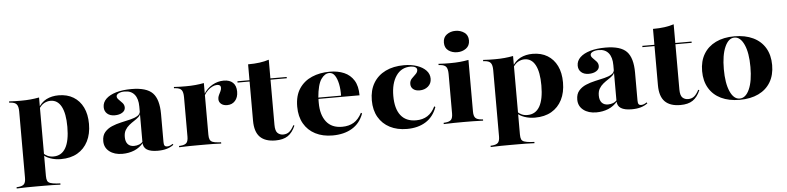

<svg xmlns="http://www.w3.org/2000/svg" viewBox="-47 -888 5442 1328"><g transform="rotate(-5 2673.5 -224.0)"><path d="M158.9 183.9Q121.8 183.9 93.1 184.3Q64.5 184.7 22.6 186.3V177.4L33.9 176.6Q63.7 174.2 75 161.3Q86.3 148.4 86.3 117.7V-209.7H231.5V117.7Q231.5 139.5 236.7 151.2Q241.9 162.9 256.9 168.1Q271.8 173.4 298.4 175.8L326.6 177.4V186.3Q293.5 184.7 266.9 184.3Q240.3 183.9 215.3 183.9Q190.3 183.9 158.9 183.9ZM366.9 -430.6Q426.6 -430.6 469.8 -404.4Q512.9 -378.2 536.3 -330.2Q559.7 -282.3 559.7 -215.3Q559.7 -146 533.9 -95.2Q508.1 -44.4 460.5 -16.9Q412.9 10.5 346 10.5Q305.6 10.5 272.2 -1.6Q238.7 -13.7 224.2 -30.6L226.6 -40.3Q237.9 -28.2 255.2 -20.2Q272.6 -12.1 295.2 -12.1Q351.6 -12.1 380.2 -61.3Q408.9 -110.5 408.9 -208.1Q408.9 -300.8 383.1 -349.2Q357.3 -397.6 308.1 -397.6Q285.5 -397.6 263.3 -385.5Q241.1 -373.4 221.8 -340.3L219.4 -347.6Q244.4 -392.7 281.9 -411.7Q319.4 -430.6 366.9 -430.6ZM86.3 -209.7V-341.9Q86.3 -376.6 75 -391.5Q63.7 -406.5 33.9 -408.9L22.6 -409.7V-418.5Q48.4 -416.9 65.3 -416.5Q82.3 -416.1 104.8 -416.1Q141.9 -416.1 171.8 -419Q201.6 -421.8 231.5 -427.4V-418.5V-209.7Z M916.9 -209.7V-304Q916.9 -358.9 893.1 -387.9Q869.4 -416.9 825 -416.9Q800 -416.9 783.5 -408.9Q766.9 -400.8 766.9 -387.9Q766.9 -375.8 779.4 -364.1Q791.9 -352.4 804 -338.7Q816.1 -325 816.1 -306.5Q816.1 -285.5 795.6 -272.2Q775 -258.9 742.7 -258.9Q709.7 -258.9 690.3 -276.2Q671 -293.5 671 -321.8Q671 -354.8 696 -379Q721 -403.2 766.1 -416.5Q811.3 -429.8 872.6 -429.8Q977.4 -429.8 1019.8 -385.9Q1062.1 -341.9 1062.1 -239.5V-209.7ZM771.8 11.3Q716.9 11.3 682.3 -15.7Q647.6 -42.7 647.6 -87.9Q647.6 -126.6 667.3 -149.6Q687.1 -172.6 717.3 -185.5Q747.6 -198.4 782.3 -206Q816.9 -213.7 847.6 -221Q878.2 -228.2 898 -240.7Q917.7 -253.2 917.7 -275.8L919.4 -261.3Q916.9 -244.4 903.6 -232.3Q890.3 -220.2 872.6 -208.9Q854.8 -197.6 837.9 -183.9Q821 -170.2 809.7 -151.2Q798.4 -132.3 798.4 -103.2Q798.4 -71 813.7 -53.6Q829 -36.3 857.3 -36.3Q875.8 -36.3 892.3 -42.7Q908.9 -49.2 919.4 -62.1L920.2 -53.2Q893.5 -20.2 855.2 -4.4Q816.9 11.3 771.8 11.3ZM1062.1 -45.2Q1062.1 -27.4 1067.3 -20.2Q1072.6 -12.9 1085.5 -12.9Q1094.4 -12.9 1104 -16.5Q1113.7 -20.2 1124.2 -27.4L1128.2 -20.2Q1106.5 -4 1079.8 3.6Q1053.2 11.3 1016.9 11.3Q967.7 11.3 942.3 -4.8Q916.9 -21 916.9 -56.5V-209.7H1062.1Z M1303.2 -2.4Q1266.1 -2.4 1237.5 -2Q1208.9 -1.6 1166.9 0V-8.9L1178.2 -9.7Q1208.1 -12.1 1219.4 -25Q1230.6 -37.9 1230.6 -68.5V-209.7H1375.8V-68.5Q1375.8 -47.6 1381 -35.5Q1386.3 -23.4 1399.6 -17.7Q1412.9 -12.1 1437.1 -10.5L1458.9 -8.9V0Q1427.4 -1.6 1403.2 -2Q1379 -2.4 1355.6 -2.4Q1332.3 -2.4 1303.2 -2.4ZM1230.6 -209.7V-341.9Q1230.6 -376.6 1219.4 -391.5Q1208.1 -406.5 1178.2 -408.9L1166.9 -409.7V-418.5Q1192.7 -416.9 1209.7 -416.5Q1226.6 -416.1 1249.2 -416.1Q1286.3 -416.1 1316.1 -419Q1346 -421.8 1375.8 -427.4V-418.5V-209.7ZM1523.4 -261.3Q1497.6 -261.3 1481.9 -274.2Q1466.1 -287.1 1466.1 -308.1Q1466.1 -322.6 1472.6 -335.5Q1479 -348.4 1485.1 -360.9Q1491.1 -373.4 1491.1 -384.7Q1491.1 -406.5 1465.3 -406.5Q1450 -406.5 1433.1 -398.4Q1416.1 -390.3 1401.2 -376.2Q1386.3 -362.1 1375 -342.7L1374.2 -352.4Q1396 -388.7 1433.9 -410.5Q1471.8 -432.3 1513.7 -432.3Q1554.8 -432.3 1577.4 -410.9Q1600 -389.5 1600 -348.4Q1600 -308.9 1579 -285.1Q1558.1 -261.3 1523.4 -261.3Z M1835.5 11.3Q1763.7 11.3 1727.8 -25Q1691.9 -61.3 1691.9 -138.7V-209.7H1837.1V-96.8Q1837.1 -54.8 1852.8 -39.9Q1868.5 -25 1891.9 -25Q1916.9 -25 1934.3 -39.1Q1951.6 -53.2 1966.9 -83.1L1974.2 -79.8Q1953.2 -31.5 1921 -10.1Q1888.7 11.3 1835.5 11.3ZM1691.9 -209.7V-529.8Q1737.1 -529.8 1772.2 -534.7Q1807.3 -539.5 1837.1 -549.2V-209.7ZM1608.1 -410.5V-419.4H1950V-410.5Z M2231.5 11.3Q2163.7 11.3 2112.5 -14.9Q2061.3 -41.1 2033.1 -90.3Q2004.8 -139.5 2004.8 -208.1Q2004.8 -284.7 2037.5 -333.5Q2070.2 -382.3 2125.4 -406Q2180.6 -429.8 2249.2 -429.8Q2305.6 -429.8 2348.8 -411.3Q2391.9 -392.7 2416.5 -353.2Q2441.1 -313.7 2441.1 -249.2H2112.1L2110.5 -258.1H2313.7Q2314.5 -303.2 2306.9 -339.9Q2299.2 -376.6 2284.3 -398.8Q2269.4 -421 2246 -421Q2213.7 -421 2188.7 -384.7Q2163.7 -348.4 2155.6 -257.3L2156.5 -255.6Q2155.6 -247.6 2155.6 -238.7Q2155.6 -229.8 2155.6 -221Q2155.6 -138.7 2192.7 -90.7Q2229.8 -42.7 2302.4 -42.7Q2350 -42.7 2383.5 -62.9Q2416.9 -83.1 2440.3 -128.2L2447.6 -122.6Q2423.4 -55.6 2367.7 -22.2Q2312.1 11.3 2231.5 11.3Z M2748.4 11.3Q2680.6 11.3 2629.8 -14.9Q2579 -41.1 2550.8 -89.9Q2522.6 -138.7 2522.6 -206.5Q2522.6 -276.6 2552.4 -326.6Q2582.3 -376.6 2636.7 -403.2Q2691.1 -429.8 2765.3 -429.8Q2816.1 -429.8 2855.6 -416.1Q2895.2 -402.4 2918.1 -378.2Q2941.1 -354 2941.1 -321Q2941.1 -287.9 2917.3 -267.3Q2893.5 -246.8 2858.1 -246.8Q2830.6 -246.8 2814.1 -260.1Q2797.6 -273.4 2797.6 -296Q2797.6 -318.5 2811.7 -333.1Q2825.8 -347.6 2839.9 -360.9Q2854 -374.2 2854 -390.3Q2854 -402.4 2841.5 -409.3Q2829 -416.1 2808.9 -416.1Q2745.2 -416.1 2709.3 -363.7Q2673.4 -311.3 2673.4 -224.2Q2673.4 -135.5 2709.7 -89.1Q2746 -42.7 2816.1 -42.7Q2862.1 -42.7 2895.2 -63.7Q2928.2 -84.7 2949.2 -128.2L2956.5 -122.6Q2932.3 -55.6 2878.6 -22.2Q2825 11.3 2748.4 11.3Z M3067.7 -209.7V-341.9Q3067.7 -376.6 3056.5 -391.5Q3045.2 -406.5 3015.3 -408.9L3004 -409.7V-418.5Q3029.8 -416.9 3046.8 -416.5Q3063.7 -416.1 3086.3 -416.1Q3123.4 -416.1 3153.2 -419Q3183.1 -421.8 3212.9 -427.4V-418.5V-209.7ZM3140.3 -2.4Q3103.2 -2.4 3074.6 -2Q3046 -1.6 3004 0V-8.9L3015.3 -9.7Q3045.2 -12.1 3056.5 -25Q3067.7 -37.9 3067.7 -68.5V-209.7H3212.9V-68.5Q3212.9 -37.9 3224.6 -25Q3236.3 -12.1 3266.1 -9.7L3277.4 -8.9V0Q3236.3 -1.6 3207.3 -2Q3178.2 -2.4 3140.3 -2.4ZM3141.1 -487.1Q3105.6 -487.1 3079.8 -505.6Q3054 -524.2 3054 -561.3Q3054 -597.6 3079.8 -616.5Q3105.6 -635.5 3140.3 -635.5Q3175 -635.5 3201.6 -616.9Q3228.2 -598.4 3228.2 -561.3Q3228.2 -525 3202 -506Q3175.8 -487.1 3141.1 -487.1Z M3450 183.9Q3412.9 183.9 3384.3 184.3Q3355.6 184.7 3313.7 186.3V177.4L3325 176.6Q3354.8 174.2 3366.1 161.3Q3377.4 148.4 3377.4 117.7V-209.7H3522.6V117.7Q3522.6 139.5 3527.8 151.2Q3533.1 162.9 3548 168.1Q3562.9 173.4 3589.5 175.8L3617.7 177.4V186.3Q3584.7 184.7 3558.1 184.3Q3531.5 183.9 3506.5 183.9Q3481.5 183.9 3450 183.9ZM3658.1 -430.6Q3717.7 -430.6 3760.9 -404.4Q3804 -378.2 3827.4 -330.2Q3850.8 -282.3 3850.8 -215.3Q3850.8 -146 3825 -95.2Q3799.2 -44.4 3751.6 -16.9Q3704 10.5 3637.1 10.5Q3596.8 10.5 3563.3 -1.6Q3529.8 -13.7 3515.3 -30.6L3517.7 -40.3Q3529 -28.2 3546.4 -20.2Q3563.7 -12.1 3586.3 -12.1Q3642.7 -12.1 3671.4 -61.3Q3700 -110.5 3700 -208.1Q3700 -300.8 3674.2 -349.2Q3648.4 -397.6 3599.2 -397.6Q3576.6 -397.6 3554.4 -385.5Q3532.3 -373.4 3512.9 -340.3L3510.5 -347.6Q3535.5 -392.7 3573 -411.7Q3610.5 -430.6 3658.1 -430.6ZM3377.4 -209.7V-341.9Q3377.4 -376.6 3366.1 -391.5Q3354.8 -406.5 3325 -408.9L3313.7 -409.7V-418.5Q3339.5 -416.9 3356.5 -416.5Q3373.4 -416.1 3396 -416.1Q3433.1 -416.1 3462.9 -419Q3492.7 -421.8 3522.6 -427.4V-418.5V-209.7Z M4208.1 -209.7V-304Q4208.1 -358.9 4184.3 -387.9Q4160.5 -416.9 4116.1 -416.9Q4091.1 -416.9 4074.6 -408.9Q4058.1 -400.8 4058.1 -387.9Q4058.1 -375.8 4070.6 -364.1Q4083.1 -352.4 4095.2 -338.7Q4107.3 -325 4107.3 -306.5Q4107.3 -285.5 4086.7 -272.2Q4066.1 -258.9 4033.9 -258.9Q4000.8 -258.9 3981.5 -276.2Q3962.1 -293.5 3962.1 -321.8Q3962.1 -354.8 3987.1 -379Q4012.1 -403.2 4057.3 -416.5Q4102.4 -429.8 4163.7 -429.8Q4268.5 -429.8 4310.9 -385.9Q4353.2 -341.9 4353.2 -239.5V-209.7ZM4062.9 11.3Q4008.1 11.3 3973.4 -15.7Q3938.7 -42.7 3938.7 -87.9Q3938.7 -126.6 3958.5 -149.6Q3978.2 -172.6 4008.5 -185.5Q4038.7 -198.4 4073.4 -206Q4108.1 -213.7 4138.7 -221Q4169.4 -228.2 4189.1 -240.7Q4208.9 -253.2 4208.9 -275.8L4210.5 -261.3Q4208.1 -244.4 4194.8 -232.3Q4181.5 -220.2 4163.7 -208.9Q4146 -197.6 4129 -183.9Q4112.1 -170.2 4100.8 -151.2Q4089.5 -132.3 4089.5 -103.2Q4089.5 -71 4104.8 -53.6Q4120.2 -36.3 4148.4 -36.3Q4166.9 -36.3 4183.5 -42.7Q4200 -49.2 4210.5 -62.1L4211.3 -53.2Q4184.7 -20.2 4146.4 -4.4Q4108.1 11.3 4062.9 11.3ZM4353.2 -45.2Q4353.2 -27.4 4358.5 -20.2Q4363.7 -12.9 4376.6 -12.9Q4385.5 -12.9 4395.2 -16.5Q4404.8 -20.2 4415.3 -27.4L4419.4 -20.2Q4397.6 -4 4371 3.6Q4344.4 11.3 4308.1 11.3Q4258.9 11.3 4233.5 -4.8Q4208.1 -21 4208.1 -56.5V-209.7H4353.2Z M4646.8 11.3Q4575 11.3 4539.1 -25Q4503.2 -61.3 4503.2 -138.7V-209.7H4648.4V-96.8Q4648.4 -54.8 4664.1 -39.9Q4679.8 -25 4703.2 -25Q4728.2 -25 4745.6 -39.1Q4762.9 -53.2 4778.2 -83.1L4785.5 -79.8Q4764.5 -31.5 4732.3 -10.1Q4700 11.3 4646.8 11.3ZM4503.2 -209.7V-529.8Q4548.4 -529.8 4583.5 -534.7Q4618.5 -539.5 4648.4 -549.2V-209.7ZM4419.4 -410.5V-419.4H4761.3V-410.5Z M5058.9 11.3Q4983.9 11.3 4929.4 -14.9Q4875 -41.1 4845.6 -90.7Q4816.1 -140.3 4816.1 -208.9Q4816.1 -278.2 4845.6 -327.4Q4875 -376.6 4929.4 -403.2Q4983.9 -429.8 5058.9 -429.8Q5133.9 -429.8 5188.7 -403.6Q5243.5 -377.4 5273 -327.8Q5302.4 -278.2 5302.4 -208.9Q5302.4 -140.3 5273 -90.7Q5243.5 -41.1 5188.7 -14.9Q5133.9 11.3 5058.9 11.3ZM5058.9 2.4Q5100.8 2.4 5126.2 -54Q5151.6 -110.5 5151.6 -208.9Q5151.6 -307.3 5125.8 -364.1Q5100 -421 5058.9 -421Q5017.7 -421 4992.3 -364.1Q4966.9 -307.3 4966.9 -209.7Q4966.9 -111.3 4992.3 -54.4Q5017.7 2.4 5058.9 2.4Z"/></g></svg>

Font: Playfair 144pt SemiExpanded Black
Style: Regular
Weight: 900
Width: 6
Designer: Claus Eggers Sørensen
Foundry: Claus Eggers Sørensen
Version: Version 2.203